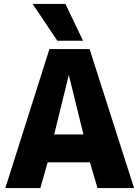

<svg xmlns="http://www.w3.org/2000/svg" viewBox="-20 -951 705 971"><path d="M7 0 230 -703H433L658 0H473L435 -130H221L184 0ZM254 -271H402L328 -572ZM270 -745 145 -931H311L400 -745Z"/></svg>

Font: Georama
Style: Bold
Weight: 700
Designer: Jean-Baptiste Levee
Foundry: Production Type
Version: Version 1.000